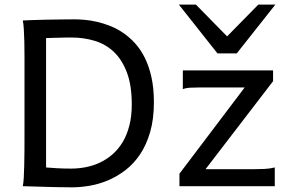

<svg xmlns="http://www.w3.org/2000/svg" viewBox="-20 -801 1248 826"><path d="M85.4 -222.2V-558.1Q85.4 -592.3 84.7 -621.8Q84 -651.4 82.5 -674.8Q81.1 -698.2 78.1 -712.9Q88.4 -713.4 104.2 -714.1Q120.1 -714.8 139.4 -715.3Q158.7 -715.8 179.9 -716.3Q201.2 -716.8 222.4 -717Q243.7 -717.3 263.7 -717.5Q283.7 -717.8 300.3 -717.8Q319.8 -717.8 345 -715.6Q370.1 -713.4 397.7 -707Q425.3 -700.7 454.3 -689.2Q483.4 -677.7 510.5 -659.2Q537.6 -640.6 561.5 -614.3Q585.4 -587.9 603.3 -551.8Q621.1 -515.6 631.6 -468.5Q642.1 -421.4 642.1 -361.3Q642.1 -288.6 626 -233.2Q609.9 -177.7 582.8 -137.2Q555.7 -96.7 520 -69.3Q484.4 -42 445.3 -25.4Q406.2 -8.8 366.2 -2Q326.2 4.9 290.5 4.9Q278.8 4.9 263.4 4.6Q248 4.4 231 4.2Q213.9 3.9 195.8 3.4Q177.7 2.9 160.6 2.4Q120.6 1.5 78.1 0Q81.1 -14.6 82.3 -37.6Q83.5 -60.5 84.2 -89.4Q85 -118.2 85.2 -152.1Q85.4 -186 85.4 -222.2ZM178.2 -80.6Q195.3 -79.1 222.9 -77.4Q250.5 -75.7 285.6 -75.7Q318.4 -75.7 350.3 -82Q382.3 -88.4 411.4 -102.3Q440.4 -116.2 465.3 -138.2Q490.2 -160.2 508.3 -190.7Q526.4 -221.2 536.6 -261.2Q546.9 -301.3 546.9 -351.6Q546.9 -433.6 526.1 -488.8Q505.4 -543.9 470.2 -577.4Q435.1 -610.8 387.9 -625.2Q340.8 -639.6 288.1 -639.6Q275.9 -639.6 260.7 -639.4Q245.6 -639.2 230.2 -638.7Q214.8 -638.2 201.2 -637.9Q187.5 -637.7 178.2 -637.2ZM1154.8 -498V-451.7L864.3 -73.2H1074.2Q1095.7 -73.2 1117.9 -74.2Q1140.1 -75.2 1162.1 -80.6V0H752V-53.7L1032.7 -424.8H842.3Q820.3 -424.8 800.3 -423.8Q780.3 -422.9 766.6 -417.5V-498ZM822.8 -781.2 957 -644.5 1091.3 -781.2H1164.6L998.5 -571.3H915.5L749.5 -781.2Z"/></svg>

Font: Andika Eur
Style: Regular
Weight: 400
Designer: Victor Gaultney, Annie Olsen, Julie Remington, Don Collingsworth, Eric Hays, Becca Hirsbrunner
Foundry: SIL International
Version: Version 5.000